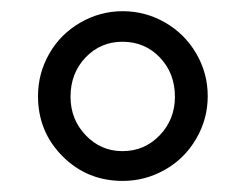

<svg xmlns="http://www.w3.org/2000/svg" viewBox="-20 -685 440 343"><path d="M47.9 -513.2Q47.9 -553.7 67.9 -588.9Q87.9 -624 123.3 -644.5Q158.7 -665 199.2 -665Q239.7 -665 274.9 -644.8Q310.1 -624.5 330.6 -589.4Q351.1 -554.2 351.1 -513.2Q351.1 -472.2 330.3 -436.8Q309.6 -401.4 274.4 -381.6Q239.3 -361.8 199.2 -361.8Q135.7 -361.8 91.8 -405.8Q47.9 -449.7 47.9 -513.2ZM198.7 -610.4Q159.7 -610.4 132.8 -582.3Q106 -554.2 106 -512.2Q106 -471.7 133.1 -443.4Q160.2 -415 198.7 -415Q238.3 -415 265.4 -443.4Q292.5 -471.7 292.5 -512.2Q292.5 -554.2 265.6 -582.3Q238.8 -610.4 198.7 -610.4Z"/></svg>

Font: Tinos
Style: Bold
Weight: 700
Designer: Steve Matteson
Foundry: Monotype Imaging Inc.
Version: Version 1.23